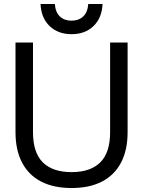

<svg xmlns="http://www.w3.org/2000/svg" viewBox="-20 -934 720 966"><path d="M58 -269V-720H146V-269Q146 -166 195.5 -117Q245 -68 340 -68Q435 -68 484.5 -117Q534 -166 534 -269V-720H622V-269Q622 -179 589 -116Q556 -53 493 -20.5Q430 12 340 12Q250 12 187 -20.5Q124 -53 91 -116Q58 -179 58 -269ZM184 -914H256Q259 -872 281.5 -851Q304 -830 340 -830Q376 -830 398.5 -851Q421 -872 424 -914H496Q493 -844 450.5 -803Q408 -762 340 -762Q272 -762 229.5 -803Q187 -844 184 -914Z"/></svg>

Font: Aspekta Variable
Style: Regular
Weight: 400
Designer: Ivo Dolenc
Version: Version 2.100